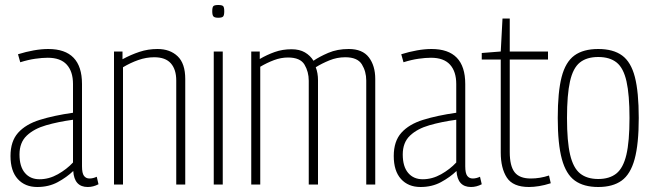

<svg xmlns="http://www.w3.org/2000/svg" viewBox="-20 -738 2611 768"><path d="M22 -114Q22 -173 52.5 -207Q83 -241 139 -258.5Q195 -276 272 -287V-402Q272 -452 247 -479.5Q222 -507 171 -507Q149 -507 121 -503Q93 -499 61 -489L52 -521Q84 -531 115 -536.5Q146 -542 173 -542Q308 -542 308 -402V-73Q308 -45 316 -34.5Q324 -24 338 -24Q352 -24 367 -31L374 -1Q353 10 331 10Q277 10 273 -54Q247 -29 211 -9.5Q175 10 129 10Q80 10 51 -22Q22 -54 22 -114ZM58 -120Q58 -72 79.5 -46.5Q101 -21 138 -21Q176 -21 211.5 -41Q247 -61 272 -88V-259Q213 -251 164.5 -237Q116 -223 87 -195.5Q58 -168 58 -120Z M436 0V-532H470V-501Q503 -519 537.5 -530.5Q572 -542 610 -542Q660 -542 690.5 -513Q721 -484 721 -422V0H685V-416Q685 -460 663.5 -484.5Q642 -509 597 -509Q565 -509 533.5 -498Q502 -487 472 -469V0Z M853 -667Q839 -667 834 -672Q829 -677 829 -693Q829 -709 833.5 -713.5Q838 -718 853 -718Q868 -718 872.5 -713.5Q877 -709 877 -693Q877 -677 872.5 -672Q868 -667 853 -667ZM835 0V-532H871V0Z M985 0V-532H1019V-502Q1048 -519 1079 -530Q1110 -541 1146 -541Q1178 -541 1199.5 -528.5Q1221 -516 1234 -495Q1257 -511 1293 -526.5Q1329 -542 1375 -542Q1430 -542 1455.5 -508.5Q1481 -475 1481 -422V0H1445V-416Q1445 -452 1427.5 -480.5Q1410 -509 1361 -509Q1328 -509 1297.5 -496.5Q1267 -484 1243 -469Q1252 -446 1252 -417V0H1215V-415Q1215 -451 1198 -479.5Q1181 -508 1132 -508Q1104 -508 1076 -497.5Q1048 -487 1021 -471V0Z M1555 -114Q1555 -173 1585.5 -207Q1616 -241 1672 -258.5Q1728 -276 1805 -287V-402Q1805 -452 1780 -479.5Q1755 -507 1704 -507Q1682 -507 1654 -503Q1626 -499 1594 -489L1585 -521Q1617 -531 1648 -536.5Q1679 -542 1706 -542Q1841 -542 1841 -402V-73Q1841 -45 1849 -34.5Q1857 -24 1871 -24Q1885 -24 1900 -31L1907 -1Q1886 10 1864 10Q1810 10 1806 -54Q1780 -29 1744 -9.5Q1708 10 1662 10Q1613 10 1584 -22Q1555 -54 1555 -114ZM1591 -120Q1591 -72 1612.5 -46.5Q1634 -21 1671 -21Q1709 -21 1744.5 -41Q1780 -61 1805 -88V-259Q1746 -251 1697.5 -237Q1649 -223 1620 -195.5Q1591 -168 1591 -120Z M2096 10Q2032 10 2007.5 -27.5Q1983 -65 1983 -128V-500H1907V-526L1983 -532L1990 -664H2019V-532H2172V-500H2019V-130Q2019 -74 2038.5 -49Q2058 -24 2103 -24Q2140 -24 2176 -36L2183 -5Q2158 3 2136 6.5Q2114 10 2096 10Z M2211 -266Q2211 -370 2226.5 -430Q2242 -490 2277.5 -516Q2313 -542 2373 -542Q2433 -542 2468.5 -516Q2504 -490 2519.5 -430Q2535 -370 2535 -266Q2535 -162 2518.5 -101.5Q2502 -41 2466.5 -15.5Q2431 10 2373 10Q2315 10 2279.5 -15.5Q2244 -41 2227.5 -101.5Q2211 -162 2211 -266ZM2248 -266Q2248 -172 2260.5 -119Q2273 -66 2300.5 -44Q2328 -22 2373 -22Q2418 -22 2445.5 -44Q2473 -66 2485.5 -119Q2498 -172 2498 -266Q2498 -359 2486 -412.5Q2474 -466 2446.5 -488Q2419 -510 2373 -510Q2327 -510 2299.5 -488Q2272 -466 2260 -412.5Q2248 -359 2248 -266Z"/></svg>

Font: Georama SemiCondensed ExtraLight
Style: Regular
Weight: 200
Width: 4
Designer: Jean-Baptiste Levee
Foundry: Production Type
Version: Version 1.000